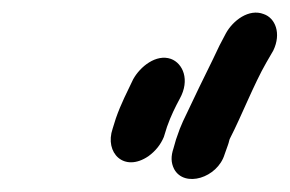

<svg xmlns="http://www.w3.org/2000/svg" viewBox="-20 -676 453 300"><path d="M331 -435 336 -449C338 -454 338 -458 340 -461C357 -494 377 -545 396 -578L407 -597C420 -624 410 -648 392 -654C369 -663 344 -644 333 -624L323 -605C310 -577 294 -546 280 -516C267 -488 264 -485 255 -458L251 -444C247 -432 247 -422 252 -412C268 -382 320 -398 331 -435ZM212 -432C223 -440 231 -450 236 -462L241 -478C247 -495 254 -509 261 -522C277 -551 266 -577 247 -584C224 -592 199 -572 188 -552C179 -533 169 -514 161 -491L156 -475C143 -437 174 -406 212 -432Z"/></svg>

Font: Electronic
Style: CircIt
Weight: 900
Version: Version 1.011